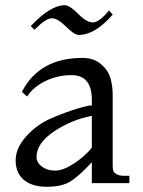

<svg xmlns="http://www.w3.org/2000/svg" viewBox="-20 -702 550 736"><path d="M398 -662 412 -646Q344 -568 282 -568Q265 -568 233 -600Q201 -632 178.5 -632Q156 -632 112 -588L98 -602Q173 -682 228 -682Q247 -682 279.5 -649Q312 -616 336 -616Q360 -616 398 -662ZM476 0H332V-80Q282 -26 249 -6Q216 14 159.5 14Q103 14 71.5 -12.5Q40 -39 40 -87Q40 -135 81.5 -180.5Q123 -226 178.5 -249.5Q234 -273 276 -285.5Q318 -298 332 -298V-320Q332 -414 254 -414Q200 -414 153.5 -391Q107 -368 84 -332L64 -350Q131 -480 296 -480Q338 -480 365.5 -457.5Q393 -435 402.5 -405Q412 -375 412 -338V-68Q412 -55 414 -48Q416 -41 426.5 -34.5Q437 -28 458 -28H476ZM332 -136V-258Q254 -243 187 -198Q120 -153 120 -100Q120 -79 140.5 -63.5Q161 -48 191.5 -48Q222 -48 264 -75.5Q306 -103 332 -136Z"/></svg>

Font: Montaga
Style: Regular
Weight: 400
Designer: Alejandra Rodriguez
Foundry: Alejandra Rodriguez
Version: Version 1.001